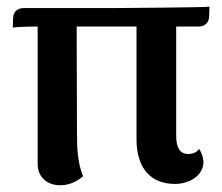

<svg xmlns="http://www.w3.org/2000/svg" viewBox="-20 -537 661 571"><path d="M318 -513H51C34 -513 20 -504 19 -484L18 -455C31 -457 65 -458 78 -458H92V-49C92 -10 121 14 159 14C192 14 216 -3 227 -13C211 -52 209 -97 209 -136L208 -458H386V-122C386 -40 426 10 500 10C546 10 585 -17 585 -55C585 -66 581 -81 572 -94C565 -83 551 -79 540 -79C516 -79 504 -97 504 -132V-458H571C588 -458 601 -468 602 -488L603 -517C593 -515 328 -513 318 -513Z"/></svg>

Font: Arima Koshi ExtraBold
Style: Regular
Weight: 800
Designer: Joana Correia and Natanael Gama
Foundry: NDISCOVER
Version: Version 1.019;PS 001.019;hotconv 1.0.88;makeotf.lib2.5.64775